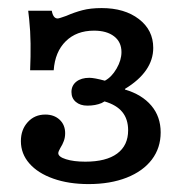

<svg xmlns="http://www.w3.org/2000/svg" viewBox="-20 -447 456 478"><path d="M32 -95.7Q32 -124.4 49.2 -143.1Q66.3 -161.8 92.7 -161.8Q114.6 -161.8 128.4 -149Q142.2 -136.2 142.2 -115.3Q142.2 -104.9 138.9 -96Q135.7 -87.1 130.1 -78.4Q128.4 -75 126.7 -71.6Q125.1 -68.2 125.1 -65.7Q125.1 -56.6 144.2 -50.6Q163.3 -44.5 192.4 -44.5Q244.4 -44.5 271.7 -64.7Q299 -84.9 299 -122.6Q299 -150.4 284.5 -168.1Q270.1 -185.8 240.3 -194.5Q236.9 -192.9 232.9 -190.4Q217.4 -184 197.6 -184Q179.7 -184 168.8 -193.3Q157.9 -202.5 157.9 -217.9Q157.9 -234 170 -243.7Q182.2 -253.3 202.4 -253.3Q214.5 -253.3 241.1 -246.1Q258 -255.1 270.2 -276.2Q282.4 -297.2 282.4 -317.3Q282.4 -342.4 264.1 -356.5Q245.8 -370.7 214 -370.7Q170.4 -370.7 143.7 -344.3Q116.9 -318 113.7 -272H55Q56.5 -307 56.1 -338.5Q55.7 -370 52.6 -399.2L50.2 -420.3H108.9Q110.6 -410.6 114.3 -405.8Q117.9 -401 123.6 -401Q127.2 -401 145 -407.5Q165.4 -416.4 185.3 -421.6Q205.3 -426.9 233.1 -426.9Q290.1 -426.9 325.8 -399.5Q361.5 -372.2 361.5 -327.8Q361.5 -298.2 343.8 -272.6Q326.1 -246.9 291.1 -225.7V-224.1Q333.5 -211.6 356.8 -184Q380 -156.5 380 -117.4Q380 -78.7 358.1 -49.8Q336.1 -20.8 295.3 -4.7Q254.5 11.3 200.6 11.3Q151 11.3 112.7 -2.3Q74.4 -15.8 53.2 -40Q32 -64.1 32 -95.7Z"/></svg>

Font: Playfair Micro SmCond SmLight
Style: Regular
Weight: 360
Width: 4
Designer: Claus Eggers Sørensen
Foundry: Claus Eggers Sørensen
Version: Version 2.100;Glyphs 3.2 (3219)